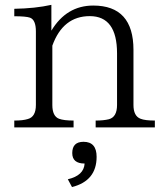

<svg xmlns="http://www.w3.org/2000/svg" viewBox="-20 -528 668 781"><path d="M609.9 -9.8H369.1V-37.6Q401.4 -37.6 422.9 -43Q456.1 -51.8 456.1 -101.1V-311Q456.1 -462.4 345.2 -462.4Q236.3 -462.4 192.9 -342.3V-101.1Q192.9 -55.2 220.2 -44.9Q239.7 -37.6 279.3 -37.6V-9.8H38.1V-37.6Q73.7 -37.6 93.3 -43.9Q126 -52.7 126 -101.1V-399.9Q126 -447.3 102.1 -456.1Q85.4 -461.9 38.1 -461.9V-492.2Q124 -493.7 189 -508.3V-403.3Q250.5 -505.4 359.4 -505.4Q522.9 -505.4 522.9 -325.2V-101.1Q522.9 -55.7 551.8 -44.9Q569.8 -37.6 609.9 -37.6ZM324.2 137.2Q273.9 137.2 273.9 94.7Q273.9 48.8 319.8 48.8Q373 48.8 373 109.9Q373 207.5 272.9 232.9L255.9 201.2Q321.3 186 324.2 137.2Z"/></svg>

Font: I.Ming
Style: Regular
Weight: 400
Designer: Ichiten Fonts Project
Version: Version 5.10 Mar 24, 2018